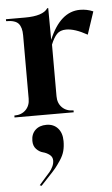

<svg xmlns="http://www.w3.org/2000/svg" viewBox="-60 -586 579 989"><g transform="rotate(-5 229.0 -91.5)"><path d="M6 0V-10H7Q43 -10 65 -32Q87 -54 87 -90V-418Q87 -459 70 -478.5Q53 -498 6 -498V-508H105Q198 -508 223 -546H228L229 -382Q288 -523 390 -523Q426 -523 458 -509L419 -392Q355 -428 310 -428Q279 -428 262 -410Q245 -392 231 -357V-90Q231 -54 253 -32Q275 -10 311 -10H312V0ZM114 363 105 359Q115 347 134 326Q153 305 161.5 295Q170 285 177.5 269.5Q185 254 185 238Q185 219 169.5 207.5Q154 196 136 191.5Q118 187 102.5 171Q87 155 87 128Q87 93 108.5 72.5Q130 52 166 52Q203 52 225 76.5Q247 101 247 143Q247 171 241 194Q235 217 219 241Q203 265 192 278.5Q181 292 153.5 321Q126 350 114 363Z"/></g></svg>

Font: Gloock
Style: Regular
Weight: 400
Designer: Duarte Pinto
Foundry: Duarte Pinto
Version: Version 1.000